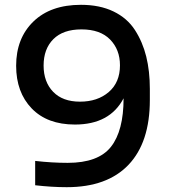

<svg xmlns="http://www.w3.org/2000/svg" viewBox="-20 -771 708 797"><path d="M316 -751Q394 -751 451 -723.5Q508 -696 540 -646.5Q572 -597 587 -536.5Q602 -476 602 -402V-356Q602 -180 513.5 -87Q425 6 257 6Q195 6 126 -2V-103Q196 -95 261 -95Q388 -95 440.5 -161.5Q493 -228 493 -363Q436 -254 291 -254Q176 -254 111.5 -321Q47 -388 47 -498Q47 -612 118.5 -681.5Q190 -751 316 -751ZM318 -649Q242 -649 201.5 -608.5Q161 -568 161 -499Q161 -431 200.5 -390Q240 -349 312 -349Q385 -349 431.5 -389Q478 -429 478 -500Q478 -565 437 -607Q396 -649 318 -649Z"/></svg>

Font: Cazoo Sans Medium
Style: Regular
Weight: 500
Designer: Jonathan Barnbrook, Julián Moncada
Foundry: Barnbrook Fonts
Version: Version 2.000;Glyphs 3.3 (3337)